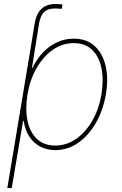

<svg xmlns="http://www.w3.org/2000/svg" viewBox="-20 -750 620 974"><path d="M142.1 -545.9 155.8 -630.9Q164.1 -680.7 190.7 -705.3Q217.3 -730 262.2 -729.5Q269.5 -729.5 278.8 -729Q288.1 -728.5 296.9 -727.5L293.5 -705.1Q284.2 -706.1 274.7 -706.5Q265.1 -707 258.3 -707Q223.1 -707 204.1 -689Q185.1 -670.9 178.2 -630.9L164.6 -545.9ZM17.1 204.1 142.1 -545.9H164.6L142.1 -406.2H145Q167 -451.7 199 -484.9Q231 -518.1 270.5 -536.1Q310.1 -554.2 354 -553.7Q418.5 -554.2 459.5 -517.1Q500.5 -480 515.6 -416.3Q530.8 -352.5 517.1 -271.5Q503.4 -191.4 466.8 -127.2Q430.2 -63 377.2 -25.9Q324.2 11.2 260.3 11.7Q216.8 11.2 183.1 -6.8Q149.4 -24.9 128.2 -58.1Q106.9 -91.3 100.1 -136.7H97.2L39.6 204.1ZM260.3 -11.7Q317.9 -11.7 366.5 -45.7Q415 -79.6 448.7 -138.7Q482.4 -197.8 494.6 -271.5Q506.8 -345.2 494.9 -404.1Q482.9 -462.9 447.5 -497.1Q412.1 -531.2 354 -531.2Q296.4 -531.2 247.6 -497.1Q198.7 -462.9 165.3 -404.1Q131.8 -345.2 119.6 -271.5Q107.4 -197.8 119.4 -138.7Q131.3 -79.6 167 -45.7Q202.6 -11.7 260.3 -11.7Z"/></svg>

Font: Inter Tight Thin
Style: Italic
Weight: 250
Italic angle: -9.39999°
Designer: Rasmus Andersson
Foundry: rsms
Version: Version 3.004